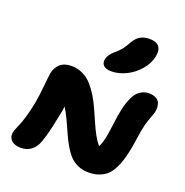

<svg xmlns="http://www.w3.org/2000/svg" viewBox="-153 -1057 1122 1167"><g transform="rotate(20 408.0 -474.0)"><path d="M464.8 -653.8Q429.7 -653.8 414.1 -669.2Q398.4 -684.6 403.8 -710.9Q410.2 -741.2 445.8 -771Q468.8 -789.6 483.6 -808.6Q498.5 -827.6 515.1 -857.9Q534.2 -891.6 559.1 -905.3Q584 -918.9 618.2 -918.9Q660.6 -918.9 679 -897Q697.3 -875 689 -832Q679.2 -784.7 644.3 -743.2Q609.4 -701.7 561 -677.7Q512.7 -653.8 464.8 -653.8ZM106.9 -28.8Q65.4 -28.8 44.9 -49.1Q24.4 -69.3 29.8 -98.1Q32.2 -110.8 39.3 -128.4Q46.4 -146 54.4 -164.3Q62.5 -182.6 74.2 -223.1Q85.9 -263.7 96.2 -315.9Q104.5 -358.9 111.3 -429.4Q118.2 -500 121.1 -515.1Q128.9 -555.2 155.5 -578.6Q182.1 -602.1 228 -602.1Q268.1 -602.1 302.2 -585.4Q336.4 -568.8 361.3 -540.5Q386.2 -512.2 407.2 -477.3Q428.2 -442.4 446 -402.3Q463.9 -362.3 479.5 -326.4Q495.1 -290.5 513.9 -256.1Q532.7 -221.7 551.8 -201.2Q566.4 -231 574.2 -272.9Q580.6 -306.2 587.6 -363.3Q594.7 -420.4 603.8 -461.2Q612.8 -502 630.9 -540Q646 -573.2 671.6 -590.1Q697.3 -606.9 727.1 -606.9Q756.3 -606.9 774.7 -595.9Q793 -585 798.6 -567.4Q804.2 -549.8 803 -530.5Q801.8 -511.2 793.9 -492.2Q776.4 -449.2 767.8 -414.3Q759.3 -379.4 752.2 -329.1Q745.1 -278.8 738.8 -248Q730.5 -206.5 721.2 -176.3Q711.9 -146 696.5 -116.5Q681.2 -86.9 661.1 -68.8Q641.1 -50.8 611.6 -39.8Q582 -28.8 543.9 -28.8Q504.9 -28.8 473.4 -43.5Q441.9 -58.1 421.1 -80.8Q400.4 -103.5 380.1 -138.4Q359.9 -173.3 345.9 -206.1Q332 -238.8 311.5 -282Q291 -325.2 272 -356Q269.5 -333.5 263.2 -303.2Q250 -239.7 244.6 -215.1Q239.3 -190.4 228.3 -151.1Q217.3 -111.8 206.1 -88.9Q172.9 -28.8 106.9 -28.8Z"/></g></svg>

Font: Shantell Sans Irregular Bouncy
Style: Italic
Weight: 800
Italic angle: -11.31°
Designer: Stephen Nixon, Anya Danilova, Shantell Martin
Foundry: Arrow Type
Version: Version 1.006;[9816181b4]